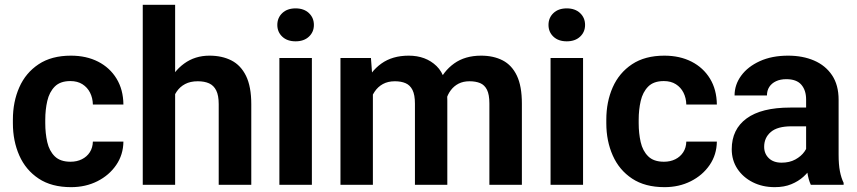

<svg xmlns="http://www.w3.org/2000/svg" viewBox="-20 -770 3570 800"><path d="M273.8 -96.1Q300.5 -96.1 321.2 -106.5Q342 -116.9 354.2 -135.7Q366.3 -154.5 367 -179.9H494.2Q493.6 -125.4 464.2 -82.5Q434.9 -39.6 385.8 -14.9Q336.7 9.8 276.2 9.8Q194.8 9.8 141.1 -25.9Q87.3 -61.5 60.5 -122Q33.7 -182.5 33.7 -256.5V-271.5Q33.7 -345.8 60.4 -406.2Q87 -466.5 140.9 -502.3Q194.7 -538.1 275.6 -538.1Q339.9 -538.1 388.8 -513.1Q437.7 -488.1 465.6 -442.4Q493.6 -396.7 494.2 -334.4H367Q366.3 -361.8 355.3 -383.8Q344.2 -405.8 323.6 -419Q302.9 -432.2 273.2 -432.2Q230.8 -432.2 208.1 -409.2Q185.4 -386.1 177 -349.4Q168.6 -312.7 168.6 -271.5V-256.5Q168.6 -214.6 176.9 -178Q185.2 -141.4 208 -118.8Q230.9 -96.1 273.8 -96.1Z M709.7 -750V0H574.8V-750ZM689.4 -283H651.2Q651.6 -356.6 676.7 -414.3Q701.8 -471.9 747.1 -505Q792.4 -538.1 852.8 -538.1Q905.1 -538.1 944.2 -518.2Q983.4 -498.2 1005.2 -453.7Q1027 -409.1 1027 -335.4V0H891.3V-336.3Q891.3 -372.3 881 -393Q870.7 -413.8 851.4 -422.6Q832 -431.4 804 -431.4Q773.2 -431.4 751.4 -419.9Q729.5 -408.4 715.9 -388Q702.2 -367.7 695.8 -340.8Q689.4 -314 689.4 -283Z M1279.5 -528.3V0H1144.1V-528.3ZM1135.5 -666.1Q1135.5 -696 1156.2 -715.5Q1176.8 -735.1 1211.6 -735.1Q1246.3 -735.1 1267.1 -715.5Q1287.9 -696 1287.9 -666.1Q1287.9 -636.6 1267.1 -617.2Q1246.3 -597.8 1211.6 -597.8Q1176.8 -597.8 1156.2 -617.2Q1135.5 -636.6 1135.5 -666.1Z M1533.7 -419.2V0H1398.6V-528.3H1525.6ZM1514.3 -283H1474.9Q1475.1 -356.6 1498.8 -414.3Q1522.6 -471.9 1568.8 -505Q1614.9 -538.1 1682.8 -538.1Q1754.1 -538.1 1798.9 -494.8Q1843.8 -451.5 1843.8 -352.3V0H1708.9V-338Q1708.9 -374.8 1698.8 -395Q1688.7 -415.2 1670 -423.3Q1651.4 -431.4 1625.4 -431.4Q1596.5 -431.4 1575.5 -419.9Q1554.5 -408.4 1540.9 -388Q1527.2 -367.7 1520.8 -340.8Q1514.3 -314 1514.3 -283ZM1832.2 -302.9 1780.5 -294.9Q1780.9 -362.7 1803.9 -417.9Q1826.9 -473 1872.3 -505.6Q1917.8 -538.1 1984.6 -538.1Q2036.2 -538.1 2074.5 -518.4Q2112.7 -498.6 2133.6 -454.9Q2154.5 -411.1 2154.5 -338.4V0H2019.1V-338.8Q2019.1 -376.2 2009 -396.1Q1998.9 -416.1 1980.4 -423.8Q1961.8 -431.4 1936.2 -431.4Q1910.3 -431.4 1890.8 -421.5Q1871.4 -411.5 1858.3 -394Q1845.1 -376.5 1838.7 -353.2Q1832.2 -330 1832.2 -302.9Z M2409.4 -528.3V0H2274V-528.3ZM2265.4 -666.1Q2265.4 -696 2286 -715.5Q2306.6 -735.1 2341.5 -735.1Q2376.2 -735.1 2397 -715.5Q2417.8 -696 2417.8 -666.1Q2417.8 -636.6 2397 -617.2Q2376.2 -597.8 2341.5 -597.8Q2306.6 -597.8 2286 -617.2Q2265.4 -636.6 2265.4 -666.1Z M2746.5 -96.1Q2773.1 -96.1 2793.9 -106.5Q2814.6 -116.9 2826.8 -135.7Q2839 -154.5 2839.6 -179.9H2966.9Q2966.2 -125.4 2936.9 -82.5Q2907.5 -39.6 2858.4 -14.9Q2809.4 9.8 2748.8 9.8Q2667.5 9.8 2613.7 -25.9Q2560 -61.5 2533.2 -122Q2506.3 -182.5 2506.3 -256.5V-271.5Q2506.3 -345.8 2533 -406.2Q2559.7 -466.5 2613.5 -502.3Q2667.4 -538.1 2748.2 -538.1Q2812.6 -538.1 2861.5 -513.1Q2910.4 -488.1 2938.3 -442.4Q2966.2 -396.7 2966.9 -334.4H2839.6Q2839 -361.8 2827.9 -383.8Q2816.9 -405.8 2796.2 -419Q2775.6 -432.2 2745.9 -432.2Q2703.4 -432.2 2680.7 -409.2Q2658 -386.1 2649.6 -349.4Q2641.2 -312.7 2641.2 -271.5V-256.5Q2641.2 -214.6 2649.5 -178Q2657.8 -141.4 2680.7 -118.8Q2703.5 -96.1 2746.5 -96.1Z M3338.8 -115.8V-355.3Q3338.8 -393.9 3318.9 -417Q3299 -440.1 3256.4 -440.1Q3231.6 -440.1 3213.5 -431.6Q3195.3 -423.1 3185.4 -407.9Q3175.6 -392.7 3175.6 -372.2H3040.7Q3040.7 -417 3068.2 -454.6Q3095.7 -492.3 3145.9 -515.2Q3196.1 -538.1 3263.9 -538.1Q3324.7 -538.1 3372.1 -517.7Q3419.5 -497.3 3446.9 -456.5Q3474.2 -415.7 3474.2 -354.3V-126.1Q3474.2 -84.5 3479.6 -56.6Q3485 -28.7 3495.1 -8.1V0H3358.4Q3348.6 -20.9 3343.7 -52.6Q3338.8 -84.3 3338.8 -115.8ZM3357 -321.8 3358 -243.7H3277.8Q3219.2 -243.7 3191.6 -219.9Q3164 -196.2 3164 -158.3Q3164 -129.8 3183.3 -111Q3202.7 -92.2 3236.6 -92.2Q3269.6 -92.2 3293.9 -105.5Q3318.2 -118.8 3331.8 -138.1Q3345.5 -157.3 3346.1 -174.8L3383.2 -117Q3376 -97.1 3362.5 -75.1Q3348.9 -53.1 3327.9 -33.9Q3306.8 -14.7 3277.2 -2.5Q3247.7 9.8 3207.9 9.8Q3157.1 9.8 3116.6 -10.6Q3076 -31.1 3052.4 -66.7Q3028.9 -102.4 3028.9 -148.1Q3028.9 -231.1 3090.7 -276.4Q3152.5 -321.8 3272.6 -321.8Z"/></svg>

Font: Vazirmatn
Style: Regular
Weight: 400
Designer: Saber Rastikerdar
Foundry: Saber Rastikerdar
Version: Version 33.003;September 2, 2022;FontCreator 14.0.0.2862 64-